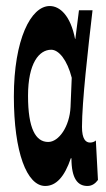

<svg xmlns="http://www.w3.org/2000/svg" viewBox="-20 -603 352 637"><path d="M130 14C166 14 194 -16 215 -78H217C217 -10 238 14 270 14C286 14 297 5 305 -6L298 -137C293 -132 285 -130 279 -130C264 -130 252 -142 252 -182C252 -265 272 -440 287 -569H242L230 -474H229C214 -551 179 -583 145 -583C82 -583 26 -471 26 -283C26 -98 69 14 130 14ZM73 -285C73 -394 110 -438 150 -438C175 -438 203 -404 218 -345L214 -248C211 -183 175 -132 140 -132C98 -132 73 -177 73 -285Z"/></svg>

Font: 寒蝉无机体 CompactMedium
Style: Regular
Weight: 500
Width: 3
Designer: ChillTanhei {Warren2060}; 
Source Han Sans {Ryoko NISHIZUKA 西塚涼子 (kana, bopomofo & ideographs); Paul D. Hunt (Latin, Gre
Foundry: ChillType&Adobe
Version: Version 1.000;Glyphs 3.1.1 (3135)